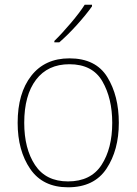

<svg xmlns="http://www.w3.org/2000/svg" viewBox="-20 -786 581 816"><path d="M485 -264Q485 -379 436 -458.5Q387 -538 275 -538Q171 -538 113 -464Q55 -390 55 -264Q55 -146 108.5 -68Q162 10 269 10Q380 10 432.5 -69Q485 -148 485 -264ZM83 -264Q83 -381 133 -447Q183 -513 275 -513Q373 -513 415 -440.5Q457 -368 457 -264Q457 -155 411.5 -85Q366 -15 269 -15Q175 -15 129 -84.5Q83 -154 83 -264ZM371 -766H340Q320 -734 281 -688Q242 -642 211 -612V-606H232Q270 -639 308.5 -682Q347 -725 371 -759Z"/></svg>

Font: Noto Sans Display Thin
Style: Regular
Weight: 250
Designer: Monotype Design Team
Foundry: Monotype Imaging Inc.
Version: Version 1.900